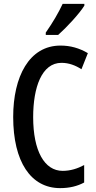

<svg xmlns="http://www.w3.org/2000/svg" viewBox="-20 -960 497 990"><path d="M415 -931V-940H303C282 -895 253 -845 216 -792V-780H280C323 -818 390 -890 415 -931ZM297 -636C335 -636 369 -623 400 -603L433 -686C389 -712 343 -725 292 -725C130 -725 48 -564 48 -357C48 -126 139 10 290 10C338 10 379 0 414 -19V-109C380 -91 344 -79 303 -79C209 -79 151 -182 151 -356C151 -509 195 -636 297 -636Z"/></svg>

Font: Noto Sans Devanagari ExtraCondensed Medium
Style: Regular
Weight: 500
Width: 2
Designer: Jelle Bosma - Monotype Design Team
Foundry: Monotype Imaging Inc.
Version: Version 2.004